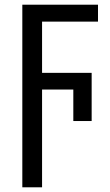

<svg xmlns="http://www.w3.org/2000/svg" viewBox="-20 -557 470 817"><path d="M159 -176H292V-42H370V-247H159V-465H397V-537H75V240H159Z"/></svg>

Font: Noto Sans UI SemiCondensed
Style: Regular
Weight: 400
Width: 4
Designer: Monotype Design Team
Foundry: Monotype Imaging Inc.
Version: 1.001